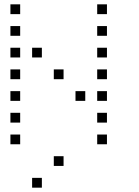

<svg xmlns="http://www.w3.org/2000/svg" viewBox="-20 -693 640 885"><path d="M29 -673Q28 -673 28 -673Q28 -673 28 -672V-629Q28 -628 28 -628Q28 -628 29 -628H72Q73 -628 73 -628Q73 -628 73 -629V-672Q73 -673 73 -673Q73 -673 72 -673ZM429 -673Q428 -673 428 -673Q428 -673 428 -672V-629Q428 -628 428 -628Q428 -628 429 -628H472Q473 -628 473 -628Q473 -628 473 -629V-672Q473 -673 473 -673Q473 -673 472 -673ZM29 -573Q28 -573 28 -573Q28 -573 28 -572V-529Q28 -528 28 -528Q28 -528 29 -528H72Q73 -528 73 -528Q73 -528 73 -529V-572Q73 -573 73 -573Q73 -573 72 -573ZM429 -573Q428 -573 428 -573Q428 -573 428 -572V-529Q428 -528 428 -528Q428 -528 429 -528H472Q473 -528 473 -528Q473 -528 473 -529V-572Q473 -573 473 -573Q473 -573 472 -573ZM29 -473Q28 -473 28 -473Q28 -473 28 -472V-429Q28 -428 28 -428Q28 -428 29 -428H72Q73 -428 73 -428Q73 -428 73 -429V-472Q73 -473 73 -473Q73 -473 72 -473ZM129 -473Q128 -473 128 -473Q128 -473 128 -472V-429Q128 -428 128 -428Q128 -428 129 -428H172Q173 -428 173 -428Q173 -428 173 -429V-472Q173 -473 173 -473Q173 -473 172 -473ZM429 -473Q428 -473 428 -473Q428 -473 428 -472V-429Q428 -428 428 -428Q428 -428 429 -428H472Q473 -428 473 -428Q473 -428 473 -429V-472Q473 -473 473 -473Q473 -473 472 -473ZM29 -373Q28 -373 28 -373Q28 -373 28 -372V-329Q28 -328 28 -328Q28 -328 29 -328H72Q73 -328 73 -328Q73 -328 73 -329V-372Q73 -373 73 -373Q73 -373 72 -373ZM229 -373Q228 -373 228 -373Q228 -373 228 -372V-329Q228 -328 228 -328Q228 -328 229 -328H272Q273 -328 273 -328Q273 -328 273 -329V-372Q273 -373 273 -373Q273 -373 272 -373ZM429 -373Q428 -373 428 -373Q428 -373 428 -372V-329Q428 -328 428 -328Q428 -328 429 -328H472Q473 -328 473 -328Q473 -328 473 -329V-372Q473 -373 473 -373Q473 -373 472 -373ZM29 -273Q28 -273 28 -273Q28 -273 28 -272V-229Q28 -228 28 -228Q28 -228 29 -228H72Q73 -228 73 -228Q73 -228 73 -229V-272Q73 -273 73 -273Q73 -273 72 -273ZM329 -273Q328 -273 328 -273Q328 -273 328 -272V-229Q328 -228 328 -228Q328 -228 329 -228H372Q373 -228 373 -228Q373 -228 373 -229V-272Q373 -273 373 -273Q373 -273 372 -273ZM429 -273Q428 -273 428 -273Q428 -273 428 -272V-229Q428 -228 428 -228Q428 -228 429 -228H472Q473 -228 473 -228Q473 -228 473 -229V-272Q473 -273 473 -273Q473 -273 472 -273ZM29 -173Q28 -173 28 -173Q28 -173 28 -172V-129Q28 -128 28 -128Q28 -128 29 -128H72Q73 -128 73 -128Q73 -128 73 -129V-172Q73 -173 73 -173Q73 -173 72 -173ZM429 -173Q428 -173 428 -173Q428 -173 428 -172V-129Q428 -128 428 -128Q428 -128 429 -128H472Q473 -128 473 -128Q473 -128 473 -129V-172Q473 -173 473 -173Q473 -173 472 -173ZM29 -73Q28 -73 28 -73Q28 -73 28 -72V-29Q28 -28 28 -28Q28 -28 29 -28H72Q73 -28 73 -28Q73 -28 73 -29V-72Q73 -73 73 -73Q73 -73 72 -73ZM429 -73Q428 -73 428 -73Q428 -73 428 -72V-29Q428 -28 428 -28Q428 -28 429 -28H472Q473 -28 473 -28Q473 -28 473 -29V-72Q473 -73 473 -73Q473 -73 472 -73ZM229 27Q228 27 228 27Q228 27 228 28V71Q228 72 228 72Q228 72 229 72H272Q273 72 273 72Q273 72 273 71V28Q273 27 273 27Q273 27 272 27ZM129 127Q128 127 128 127Q128 127 128 128V171Q128 172 128 172Q128 172 129 172H172Q173 172 173 172Q173 172 173 171V128Q173 127 173 127Q173 127 172 127Z"/></svg>

Font: Doto Light
Style: Regular
Weight: 300
Monospace: yes
Version: Version 1.000